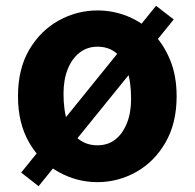

<svg xmlns="http://www.w3.org/2000/svg" viewBox="-20 -614 671 662"><path d="M316 14Q245 14 182 -21Q119 -56 80.5 -122.5Q42 -189 42 -282Q42 -376 80.5 -442Q119 -508 182 -543Q245 -578 316 -578Q369 -578 418.5 -558.5Q468 -539 506 -500.5Q544 -462 566.5 -407.5Q589 -353 589 -282Q589 -189 550.5 -122.5Q512 -56 449.5 -21Q387 14 316 14ZM316 -113Q352 -113 377.5 -133Q403 -153 417.5 -189Q432 -225 432 -273Q432 -333 418 -373Q404 -413 378.5 -433Q353 -453 316 -453Q281 -453 254.5 -432.5Q228 -412 213.5 -375.5Q199 -339 199 -291Q199 -232 213 -192Q227 -152 253.5 -132.5Q280 -113 316 -113ZM113 28 53 -19 518 -594 579 -547Z"/></svg>

Font: Noto Sans SC Thin ExtraBold
Style: Regular
Weight: 800
Version: Version 2.004-H2;hotconv 1.0.118;makeotfexe 2.5.65603